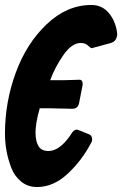

<svg xmlns="http://www.w3.org/2000/svg" viewBox="-40 -751 492 773"><path d="M165 -315H120Q103 -256 103 -218Q103 -182 115 -163L114 -164Q126 -143 155 -143Q198 -143 241 -203L245 -209Q256 -229 269 -229Q274 -229 277 -227L317 -211Q331 -206 331 -190Q331 -182 328 -178Q290 -105 232.5 -51.5Q175 2 109 2Q72 2 45 -20Q18 -42 5 -76.5Q-8 -111 -14 -145Q-20 -179 -20 -213Q-20 -340 23.5 -458.5Q67 -577 148.5 -654Q230 -731 328 -731Q372 -731 399.5 -697Q427 -663 432 -614Q430 -584 406 -578H407L329 -557H328Q322 -560 316 -566Q304 -578 285 -578Q249 -578 215 -529Q181 -480 162 -428H212Q217 -428 229.5 -428.5Q242 -429 248 -429L280 -430Q293 -430 293 -411L279 -339Q275 -313 251 -313L205 -314Q197 -314 183.5 -314.5Q170 -315 165 -315Z"/></svg>

Font: Bangerz Fix
Style: Regular
Weight: 400
Designer: vernon adams
Foundry: Vernon Adams
Version: Version 2.10;December 28, 2023;FontCreator 13.0.0.2683 64-bi